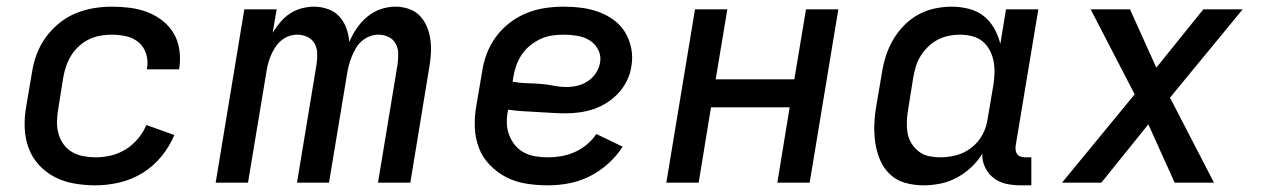

<svg xmlns="http://www.w3.org/2000/svg" viewBox="-20 -548 3790 576"><path d="M267 8Q234 8 202.5 2.5Q171 -3 144 -17Q117 -31 96.5 -53.5Q76 -76 65.5 -105Q55 -134 54 -166Q53 -198 59 -231L76 -331Q80 -358 90 -385Q100 -412 117 -435.5Q134 -459 157 -478Q180 -497 207 -508Q234 -519 261 -523.5Q288 -528 316 -528Q343 -528 370.5 -524.5Q398 -521 422.5 -511.5Q447 -502 467.5 -486Q488 -470 501 -448Q514 -426 518 -399Q522 -372 518 -344L517 -340H421V-342Q425 -365 418.5 -386Q412 -407 396.5 -420.5Q381 -434 359.5 -439Q338 -444 315 -444Q299 -444 281.5 -441Q264 -438 248 -430.5Q232 -423 218 -410.5Q204 -398 194.5 -383Q185 -368 179 -351Q173 -334 170 -317L154 -217Q151 -199 151 -180.5Q151 -162 156 -145Q161 -128 171.5 -114Q182 -100 197 -91.5Q212 -83 230 -79.5Q248 -76 267 -76Q290 -76 313 -81.5Q336 -87 356.5 -99.5Q377 -112 393.5 -131.5Q410 -151 419 -173L503 -143Q489 -109 464.5 -79Q440 -49 407.5 -29Q375 -9 338.5 -0.5Q302 8 267 8Z M627 0 713 -520H810L798 -450Q808 -466 821 -481.5Q834 -497 850 -507.5Q866 -518 885 -523Q904 -528 922 -528Q944 -528 964.5 -520.5Q985 -513 998.5 -498Q1012 -483 1019 -463.5Q1026 -444 1028 -422Q1037 -444 1050.5 -463.5Q1064 -483 1082 -498Q1100 -513 1122 -520.5Q1144 -528 1166 -528Q1188 -528 1207.5 -521Q1227 -514 1240.5 -499.5Q1254 -485 1261.5 -466Q1269 -447 1271.5 -426.5Q1274 -406 1272.5 -384.5Q1271 -363 1267 -341L1211 0H1114L1173 -357Q1175 -373 1174.5 -389Q1174 -405 1166.5 -418Q1159 -431 1145 -437.5Q1131 -444 1115 -444Q1102 -444 1089 -439Q1076 -434 1065 -424.5Q1054 -415 1047 -402.5Q1040 -390 1035 -377.5Q1030 -365 1026.5 -352Q1023 -339 1021 -325L967 0H871L930 -357Q932 -373 931.5 -389Q931 -405 923.5 -418Q916 -431 901.5 -437.5Q887 -444 872 -444Q858 -444 845 -439Q832 -434 821.5 -424.5Q811 -415 803.5 -402.5Q796 -390 791 -377.5Q786 -365 783 -352Q780 -339 778 -325L724 0Z M1624 8Q1591 8 1559 3Q1527 -2 1499.5 -16Q1472 -30 1450 -52.5Q1428 -75 1417 -103.5Q1406 -132 1404.5 -165Q1403 -198 1409 -231L1426 -331Q1430 -359 1440 -386Q1450 -413 1467.5 -437Q1485 -461 1509 -479.5Q1533 -498 1560.5 -509Q1588 -520 1616 -524Q1644 -528 1671 -528Q1699 -528 1725.5 -524.5Q1752 -521 1776.5 -512Q1801 -503 1822 -487.5Q1843 -472 1856 -450Q1869 -428 1874 -401.5Q1879 -375 1874 -348Q1871 -327 1861 -306.5Q1851 -286 1836 -269.5Q1821 -253 1801.5 -240.5Q1782 -228 1761.5 -221Q1741 -214 1719.5 -211Q1698 -208 1677 -208Q1655 -208 1633.5 -209.5Q1612 -211 1590.5 -212Q1569 -213 1547 -214.5Q1525 -216 1504 -219V-217Q1500 -198 1500.5 -179Q1501 -160 1507.5 -143Q1514 -126 1525 -112.5Q1536 -99 1552 -90.5Q1568 -82 1586.5 -79Q1605 -76 1624 -76Q1644 -76 1664 -79.5Q1684 -83 1703.5 -91.5Q1723 -100 1740 -114Q1757 -128 1769 -146L1848 -108Q1830 -80 1804.5 -57Q1779 -34 1749 -19Q1719 -4 1687 2Q1655 8 1624 8ZM1680 -287Q1696 -287 1712.5 -291Q1729 -295 1743.5 -304.5Q1758 -314 1767.5 -328.5Q1777 -343 1780 -359Q1784 -380 1775 -398Q1766 -416 1749.5 -426.5Q1733 -437 1712.5 -440.5Q1692 -444 1672 -444Q1654 -444 1636.5 -441.5Q1619 -439 1602.5 -431.5Q1586 -424 1571 -412Q1556 -400 1545.5 -384.5Q1535 -369 1529 -352Q1523 -335 1520 -317L1518 -303Q1538 -299 1558.5 -298.5Q1579 -298 1600 -296.5Q1621 -295 1640.5 -291Q1660 -287 1680 -287Z M1979 0 2065 -520H2162L2127 -310H2363L2398 -520H2495L2409 0H2312L2349 -226H2113L2076 0Z M2750 8Q2722 8 2695.5 0.5Q2669 -7 2650 -25Q2631 -43 2620.5 -67.5Q2610 -92 2606 -119Q2602 -146 2603 -174.5Q2604 -203 2609 -231L2626 -331Q2630 -356 2638 -381Q2646 -406 2659.5 -429Q2673 -452 2692 -471.5Q2711 -491 2734.5 -504Q2758 -517 2784 -522.5Q2810 -528 2835 -528Q2861 -528 2886.5 -521.5Q2912 -515 2931 -500Q2950 -485 2962.5 -463Q2975 -441 2981 -416L2998 -520H3095L3027 -111Q3026 -104 3027 -97Q3028 -90 3032 -85Q3036 -80 3042.5 -78Q3049 -76 3056 -76H3074V8H3042Q3020 8 2999 3.5Q2978 -1 2961.5 -13.5Q2945 -26 2935.5 -45.5Q2926 -65 2927 -87Q2913 -64 2893 -45.5Q2873 -27 2849.5 -14.5Q2826 -2 2800.5 3Q2775 8 2750 8ZM2801 -76Q2825 -76 2849.5 -82.5Q2874 -89 2895 -105.5Q2916 -122 2928 -145Q2940 -168 2943 -192L2960 -292Q2963 -311 2963.5 -329.5Q2964 -348 2960.5 -365.5Q2957 -383 2948.5 -398.5Q2940 -414 2927 -424.5Q2914 -435 2896 -439.5Q2878 -444 2859 -444Q2843 -444 2826 -440.5Q2809 -437 2793.5 -429Q2778 -421 2765 -408.5Q2752 -396 2742.5 -381Q2733 -366 2728 -350Q2723 -334 2720 -317L2704 -217Q2701 -200 2700.5 -182Q2700 -164 2703 -147.5Q2706 -131 2715 -117Q2724 -103 2737 -93Q2750 -83 2767 -79.5Q2784 -76 2801 -76Z M3166 0 3384 -265 3252 -520H3370L3449 -345L3590 -520H3708L3490 -255L3622 0H3504L3425 -175L3284 0Z"/></svg>

Font: Iosevka Custom Medium
Style: Italic
Weight: 500
Italic angle: -9°
Designer: Belleve Invis
Foundry: Belleve Invis
Version: Version 27.0.1